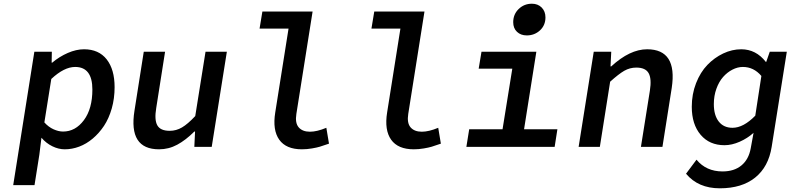

<svg xmlns="http://www.w3.org/2000/svg" viewBox="-20 -787 4237 1029"><path d="M50.8 205.1 164.1 -509.8H257.8L256.8 -451.2H259.8Q297.9 -483.4 343.3 -503.2Q388.7 -522.9 430.2 -522.9Q509.3 -522.9 551.8 -468.8Q594.2 -414.6 594.2 -319.8Q594.2 -259.3 578.9 -205.6Q563.5 -151.9 537.4 -112.5Q511.2 -73.2 477.1 -44.4Q442.9 -15.6 404.5 -1.2Q366.2 13.2 327.1 13.2Q293.5 13.2 260.3 -3.2Q227.1 -19.5 202.1 -48.8L190.9 42L165 205.1ZM317.9 -82Q384.3 -82 429.7 -143.1Q475.1 -204.1 475.1 -307.1Q475.1 -428.2 382.8 -428.2Q323.7 -428.2 254.9 -363.8L217.8 -130.9Q240.2 -106 267.1 -94Q293.9 -82 317.9 -82Z M832.5 13.2Q667.5 13.2 700.7 -193.8L750.5 -509.8H864.7L817.4 -209Q806.6 -145 823 -115.5Q839.4 -85.9 889.6 -85.9Q924.3 -85.9 955.3 -104Q986.3 -122.1 1026.4 -165L1081.5 -509.8H1195.8L1114.7 0H1021.5L1025.4 -82H1021.5Q975.6 -36.1 929.9 -11.5Q884.3 13.2 832.5 13.2Z M1598.1 13.2Q1513.2 13.2 1476.6 -38.3Q1439.9 -89.8 1455.1 -184.1L1526.4 -633.8H1371.1L1386.2 -725.1H1655.3L1568.4 -176.8Q1560.5 -127.9 1580.8 -104.5Q1601.1 -81.1 1641.1 -81.1Q1678.7 -81.1 1729 -102.1L1743.2 -17.1Q1709 -5.4 1693.8 -0.7Q1678.7 3.9 1651.9 8.5Q1625 13.2 1598.1 13.2Z M2197.8 13.2Q2112.8 13.2 2076.2 -38.3Q2039.6 -89.8 2054.7 -184.1L2126 -633.8H1970.7L1985.8 -725.1H2254.9L2168 -176.8Q2160.2 -127.9 2180.4 -104.5Q2200.7 -81.1 2240.7 -81.1Q2278.3 -81.1 2328.6 -102.1L2342.8 -17.1Q2308.6 -5.4 2293.5 -0.7Q2278.3 3.9 2251.5 8.5Q2224.6 13.2 2197.8 13.2Z M2803.2 -597.2Q2771 -597.2 2750.7 -616.5Q2730.5 -635.7 2730.5 -668Q2730.5 -710.4 2759.8 -738.8Q2789.1 -767.1 2830.6 -767.1Q2862.8 -767.1 2883.1 -746.6Q2903.3 -726.1 2903.3 -693.8Q2903.3 -651.4 2874 -624.3Q2844.7 -597.2 2803.2 -597.2ZM2479.5 0 2494.6 -94.2H2673.3L2725.6 -418.9H2545.4L2560.5 -509.8H2854.5L2788.6 -94.2H2967.3L2952.6 0Z M3081.1 0 3162.1 -509.8H3255.9L3252 -431.2H3255.9Q3355.5 -522.9 3448.2 -522.9Q3611.3 -522.9 3580.1 -315.9L3530.3 0H3415L3462.9 -300.8Q3473.1 -364.7 3456.3 -394.8Q3439.5 -424.8 3390.1 -424.8Q3355.5 -424.8 3325.4 -407.5Q3295.4 -390.1 3250 -349.1L3194.8 0Z M3837.9 222.2Q3721.7 222.2 3656.7 144L3712.9 68.8Q3764.6 131.8 3852.5 131.8Q3914.6 131.8 3953.6 99.6Q3992.7 67.4 4003.4 7.8L4018.6 -75.2Q3986.3 -45.9 3944.1 -27.3Q3901.9 -8.8 3862.8 -8.8Q3782.2 -8.8 3734.9 -64.7Q3687.5 -120.6 3687.5 -214.8Q3687.5 -282.2 3710.4 -341.1Q3733.4 -399.9 3771 -439Q3808.6 -478 3856 -500.5Q3903.3 -522.9 3952.6 -522.9Q4031.7 -522.9 4084.5 -455.1H4086.4L4105.5 -509.8H4196.8L4115.7 0Q4098.6 107.4 4027.1 164.8Q3955.6 222.2 3837.9 222.2ZM3905.8 -102.1Q3964.4 -102.1 4027.8 -167L4060.5 -379.9Q4019.5 -428.2 3961.4 -428.2Q3933.1 -428.2 3905.3 -413.8Q3877.4 -399.4 3855.2 -374.3Q3833 -349.1 3819.3 -311Q3805.7 -272.9 3805.7 -229Q3805.7 -169.4 3832 -135.7Q3858.4 -102.1 3905.8 -102.1Z"/></svg>

Font: Office Code Pro Medium Italic
Style: Regular
Weight: 500
Italic angle: -9°
Designer: Nathan Rutzky & Paul D. Hunt
Foundry: Adobe Systems Incorporated
Version: Version 1.004;PS 001.004;hotconv 1.0.70;makeotf.lib2.5.58329